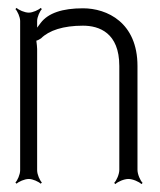

<svg xmlns="http://www.w3.org/2000/svg" viewBox="-20 -453 404 486"><path d="M19 9 22 12C27 7 42 0 53 0C63 0 78 7 83 12L86 9C81 4 74 -11 74 -22V-329C74 -332 73 -344 72 -350C76 -351 81 -354 84 -356C104 -376 140 -388 190 -388C231 -388 282 -370 282 -286V-23C282 -12 275 4 269 10L272 13C278 7 294 0 305 0C316 0 332 7 338 13L341 10C335 4 328 -12 328 -23V-286C328 -396 251 -432 190 -432C138 -432 102 -420 83 -395C81 -392 77 -387 74 -383V-400C74 -410 81 -425 86 -430L83 -433C78 -428 63 -421 53 -421C42 -421 27 -428 22 -433L19 -430C24 -425 31 -410 31 -400V-22C31 -11 24 4 19 9Z"/></svg>

Font: Armata Saber
Style: Rg
Weight: 400
Designer: Jasper
Foundry: Cannot Into Space Fonts
Version: Version 0.970